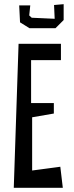

<svg xmlns="http://www.w3.org/2000/svg" viewBox="-20 -920 356 920"><path d="M125 -894 120 -846 132 -835 242 -830 239 -896 285 -900V-824L246 -785H121L76 -813L72 -894ZM281 -20H46L69 -710H272V-632H129V-426H238V-376L134 -358V-103L269 -121Z"/></svg>

Font: Bahiana
Style: Regular
Weight: 400
Designer: Pablo Cosgaya & Dani Raskovsky
Foundry: Pablo Cosgaya & Dani Raskovsky
Version: Version 1.005